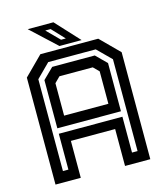

<svg xmlns="http://www.w3.org/2000/svg" viewBox="-123 -941 891 1035"><g transform="rotate(-15 322.0 -424.0)"><path d="M57.5 0V-597L160.5 -700H483.5L586.5 -597V0H445.5V-206H198.5V0ZM115 -60H145.5V-260H500.5V-60H531.5V-572.5L455.5 -648H190.5L115 -572.5ZM198.5 -347H445.5V-528L415 -558.5H229L198.5 -528ZM145.5 -290.5V-559.5L204.5 -617.5H442L500.5 -559.5V-290.5ZM395 -716H271.5L129.5 -848H273ZM315 -746.5 249 -816.5H219L288.5 -746.5Z"/></g></svg>

Font: Tourney SemiBold
Style: Regular
Weight: 600
Version: Version 1.015